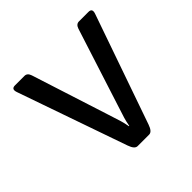

<svg xmlns="http://www.w3.org/2000/svg" viewBox="-139 -636 759 759"><g transform="rotate(-45 240.5 -256.5)"><path d="M30.3 -488.8Q22 -512.7 43.5 -512.7H96.7Q112.3 -512.7 118.7 -493.7L222.2 -171.4Q234.9 -131.8 239.5 -116.9Q244.1 -102.1 248 -80.1H250Q253.9 -102.1 258.5 -116.9Q263.2 -131.8 275.9 -171.4L379.4 -493.7Q385.7 -512.7 401.4 -512.7H454.6Q476.1 -512.7 467.8 -488.8L307.6 -29.8Q297.4 0 281.2 0H216.8Q200.7 0 190.4 -29.8Z"/></g></svg>

Font: Istok Web
Style: Regular
Weight: 400
Designer: Andrey V. Panov
Foundry: Andrey V. Panov
Version: Version 1.0.2g